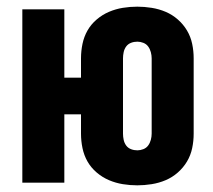

<svg xmlns="http://www.w3.org/2000/svg" viewBox="-20 -548 640 576"><path d="M392 8Q370 8 348.5 4.5Q327 1 307 -7.5Q287 -16 270 -30.5Q253 -45 242.5 -63.5Q232 -82 227.5 -103.5Q223 -125 223 -147V-205H173V0H47V-520H173V-315H223V-373Q223 -395 227.5 -416.5Q232 -438 242.5 -456.5Q253 -475 270 -489.5Q287 -504 307 -512.5Q327 -521 348.5 -524.5Q370 -528 392 -528Q413 -528 435 -524.5Q457 -521 477 -512.5Q497 -504 513.5 -489.5Q530 -475 541 -456.5Q552 -438 556.5 -416.5Q561 -395 561 -373V-147Q561 -125 556.5 -103.5Q552 -82 541 -63.5Q530 -45 513.5 -30.5Q497 -16 477 -7.5Q457 1 435 4.5Q413 8 392 8ZM392 -97Q401 -97 410 -100.5Q419 -104 424.5 -111.5Q430 -119 432.5 -128.5Q435 -138 435 -147V-373Q435 -382 432.5 -391.5Q430 -401 424.5 -408.5Q419 -416 410 -419.5Q401 -423 392 -423Q382 -423 373 -419.5Q364 -416 358.5 -408.5Q353 -401 351 -391.5Q349 -382 349 -373V-147Q349 -138 351 -128.5Q353 -119 358.5 -111.5Q364 -104 373 -100.5Q382 -97 392 -97Z"/></svg>

Font: Iosevka SS04 XBd Ex
Style: Regular
Weight: 800
Width: 7
Monospace: yes
Designer: Belleve Invis
Foundry: Belleve Invis
Version: Version 19.0.0; ttfautohint (v1.8.4)